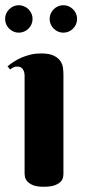

<svg xmlns="http://www.w3.org/2000/svg" viewBox="-28 -713 327 741"><path d="M216.8 -41Q216.8 -34.7 214.6 -26.1Q212.4 -17.6 204.3 -10Q196.3 -2.4 181.2 2.7Q166 7.8 140.1 7.8Q114.3 7.8 99.6 1.7Q85 -4.4 77.6 -12.7Q70.3 -21 68.6 -29.8Q66.9 -38.6 66.9 -43.9V-420.9Q66.9 -435.1 60.3 -445.6Q53.7 -456.1 38.1 -456.1Q29.8 -456.1 23.9 -453.1Q18.1 -450.2 11.2 -444.8L1 -457Q12.2 -466.3 26.1 -475.3Q40 -484.4 56.2 -491.2Q72.3 -498 90.8 -502.4Q109.4 -506.8 129.9 -506.8Q161.6 -506.8 179.2 -498.3Q196.8 -489.7 205.1 -477.3Q213.4 -464.8 215.1 -450.7Q216.8 -436.5 216.8 -425.8ZM-8.3 -640.1Q-8.3 -650.9 -4.2 -660.4Q0 -669.9 7.3 -677.2Q14.6 -684.6 24.2 -688.7Q33.7 -692.9 44.4 -692.9Q55.2 -692.9 64.9 -688.7Q74.7 -684.6 82 -677.2Q89.4 -669.9 93.5 -660.4Q97.7 -650.9 97.7 -640.1Q97.7 -628.9 93.5 -619.4Q89.4 -609.9 82 -602.5Q74.7 -595.2 64.9 -591.1Q55.2 -586.9 44.4 -586.9Q33.7 -586.9 24.2 -591.1Q14.6 -595.2 7.3 -602.5Q0 -609.9 -4.2 -619.4Q-8.3 -628.9 -8.3 -640.1ZM163.6 -640.1Q163.6 -650.9 167.7 -660.4Q171.9 -669.9 179.2 -677.2Q186.5 -684.6 196 -688.7Q205.6 -692.9 216.8 -692.9Q227.5 -692.9 237.1 -688.7Q246.6 -684.6 253.9 -677.2Q261.2 -669.9 265.4 -660.4Q269.5 -650.9 269.5 -640.1Q269.5 -628.9 265.4 -619.4Q261.2 -609.9 253.9 -602.5Q246.6 -595.2 237.1 -591.1Q227.5 -586.9 216.8 -586.9Q205.6 -586.9 196 -591.1Q186.5 -595.2 179.2 -602.5Q171.9 -609.9 167.7 -619.4Q163.6 -628.9 163.6 -640.1Z"/></svg>

Font: Berkshire Swash
Style: Regular
Weight: 400
Designer: Astigmatic (AOETI)
Foundry: Astigmatic (AOETI)
Version: Version 1.001